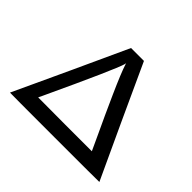

<svg xmlns="http://www.w3.org/2000/svg" viewBox="-152 -915 1136 1136"><g transform="rotate(45 416.5 -347.0)"><path d="M203 -348 362 -694H470L629 -348Q789 -2 790 -1Q790 0 416 0Q42 0 42 -1Q43 -2 203 -348ZM630 -98Q630 -100 583.5 -198.5Q537 -297 481 -422Q425 -547 407 -603L405 -610L403 -600Q388 -544 191 -122L180 -99L405 -98Z"/></g></svg>

Font: MathJax_SansSerif
Style: Regular
Weight: 400
Version: Version 1.1